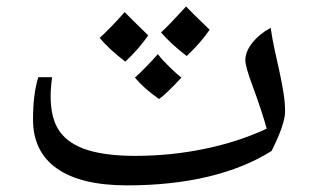

<svg xmlns="http://www.w3.org/2000/svg" viewBox="-20 -555 948 585"><path d="M367.7 9.8Q226.6 9.8 153.6 -41.5Q80.6 -92.8 80.6 -190.9Q80.6 -268.1 96.7 -319.8H138.7Q137.7 -314.5 136 -295.7Q134.3 -276.9 134.3 -262.2Q134.3 -193.4 161.6 -154.8Q189 -116.2 246.1 -98.1Q303.2 -80.1 392.6 -80.1Q501 -80.1 605 -101.8Q709 -123.5 792.5 -163.1Q778.3 -215.3 750 -292Q727.5 -352.5 727.5 -371.1Q727.5 -397.9 749 -424.8Q770.5 -451.7 804.7 -470.2Q809.6 -436 817.1 -402.1Q824.7 -368.2 831.8 -335.4Q838.9 -302.7 843.8 -272.2Q848.6 -241.7 848.6 -214.8Q848.6 -177.2 807.6 -95.2Q726.1 -43.5 614.3 -16.8Q502.4 9.8 367.7 9.8ZM431.6 -447.3Q404.8 -407.7 361.8 -367.2Q312.5 -404.8 283.7 -439.5Q317.4 -470.2 359.9 -518.1Q370.1 -506.8 431.6 -447.3ZM618.7 -464.4Q591.8 -424.8 548.8 -384.3Q500.5 -421.4 470.7 -456.1Q497.1 -480.5 546.9 -535.2Q557.1 -523.9 618.7 -464.4ZM532.7 -318.4Q485.8 -268.1 464.8 -253.4Q420.4 -283.7 391.1 -318.4Q429.7 -354 460.9 -390.1Q474.1 -372.6 496.8 -350.6Q519.5 -328.6 532.7 -318.4Z"/></svg>

Font: Droid Arabic Naskh
Style: Regular
Weight: 400
Designer: Pascal Zoghbi
Foundry: Ascender Corporation
Version: Version 1.00